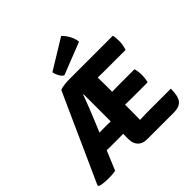

<svg xmlns="http://www.w3.org/2000/svg" viewBox="-233 -1142 1351 1351"><g transform="rotate(-45 443.0 -466.5)"><path d="M300 -669.5Q317.5 -677.5 345.5 -680.2Q373.5 -683 396.5 -683H492.5L391.5 -537H385.5Q369.5 -492.5 349.2 -441Q329 -389.5 310.5 -345.5L166 0Q148 4.5 129.2 5.2Q110.5 6 92 6Q72 6 48.2 3.5Q24.5 1 10 -4.5L4.5 -13ZM266.5 -143Q259 -143 249 -143.2Q239 -143.5 229 -143.8Q219 -144 211.5 -144H146.5L201 -267H261.5Q272.5 -267 286.2 -267.5Q300 -268 311.5 -268H354Q361.5 -268 370.5 -267.8Q379.5 -267.5 388.5 -267.2Q397.5 -267 405 -267H464V-144H405.5Q398.5 -144 389.5 -143.8Q380.5 -143.5 371.5 -143.2Q362.5 -143 355 -143ZM389.5 -676 396.5 -683H543V-551.5Q543 -530.5 543.5 -514Q544 -497.5 544 -477V-203.5Q544 -184.5 543.5 -167.2Q543 -150 543 -130V3H480.5Q437.5 3 413.5 -22Q389.5 -47 389.5 -90.5ZM767 -408.5Q772 -394 774.2 -375Q776.5 -356 776.5 -343Q776.5 -329.5 774.2 -311.5Q772 -293.5 767 -278H611.5Q599 -278 576.8 -278.5Q554.5 -279 531 -279.2Q507.5 -279.5 491.5 -280V-406.5Q507.5 -407 531 -407.2Q554.5 -407.5 576.8 -408Q599 -408.5 611.5 -408.5ZM826.5 -683Q830 -665 831 -649.2Q832 -633.5 832 -620Q832 -606.5 828.8 -586.8Q825.5 -567 819 -549H611.5Q599 -549 576.8 -549.5Q554.5 -550 531 -550.2Q507.5 -550.5 491.5 -551V-683ZM851.5 -131Q851.5 -55.5 827.2 -26.2Q803 3 746.5 3H491.5V-126Q524 -127.5 552.2 -129.2Q580.5 -131 617 -131ZM568 -939Q580 -929 593.5 -910Q607 -891 617 -867.5Q627 -844 628.5 -821.5L388 -727Q371.5 -736 359 -759Q346.5 -782 344 -802Z"/></g></svg>

Font: Signika SC
Style: Regular
Weight: 300
Designer: Anna Giedryś
Foundry: Anna Giedryś
Version: Version 2.000